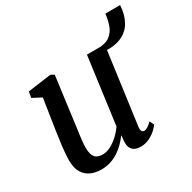

<svg xmlns="http://www.w3.org/2000/svg" viewBox="-157 -854 1020 1021"><g transform="rotate(-30 353.0 -344.0)"><path d="M183.5 10Q150 10 121.5 -2Q93 -14 75.5 -41.8Q58 -69.5 57.5 -117.5Q57.5 -134.5 59 -155.8Q60.5 -177 63.5 -200.5Q66.5 -224 69.8 -247.5Q73 -271 76 -292.5L104.5 -478L50 -506.5L56 -543L199 -562.5L220 -551.5L185.5 -289.5Q183 -268 180 -247Q177 -226 174.2 -206Q171.5 -186 169.8 -168Q168 -150 168 -134.5Q168 -104 175.2 -86.8Q182.5 -69.5 196.5 -62.8Q210.5 -56 230 -56Q255 -56 280.2 -69.5Q305.5 -83 328 -104Q350.5 -125 366.5 -148.5L421.5 -558H530.5L467 -91Q464.5 -72.5 469 -63.5Q473.5 -54.5 482.5 -54.5Q492 -54.5 503.5 -61Q515 -67.5 532.5 -84L545 -57Q540 -49 523.5 -33Q507 -17 481.8 -3.8Q456.5 9.5 425 9.5Q392.5 9.5 376.8 -7Q361 -23.5 362 -50.5Q361.5 -53 361.8 -57.8Q362 -62.5 362.8 -68.8Q363.5 -75 364.2 -81.2Q365 -87.5 365.5 -93L364 -94Q349.5 -74.5 331.5 -56Q313.5 -37.5 290.8 -22.5Q268 -7.5 241.5 1.2Q215 10 183.5 10ZM615.5 -698H706Q703 -641 679.5 -599.5Q656 -558 609.2 -538.8Q562.5 -519.5 487.5 -529L482.5 -557Q535.5 -557 562.5 -577.5Q589.5 -598 600.5 -630.5Q611.5 -663 615.5 -698Z"/></g></svg>

Font: Merriweather 28pt Medium
Style: Italic
Weight: 500
Italic angle: -7.8°
Version: Version 2.101